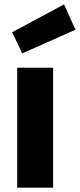

<svg xmlns="http://www.w3.org/2000/svg" viewBox="-20 -868 369 888"><path d="M59.6 0Q101.6 0 225.6 0Q225.6 -138.7 225.6 -554.7Q184.6 -554.7 59.6 -554.7Q59.6 -520.5 59.6 -416Q59.6 -311.5 59.6 0ZM36.1 -718.8Q47.9 -694.3 83 -621.1Q144.5 -648.4 329.1 -730.5Q315.4 -759.8 276.4 -847.7Q215.8 -815.4 36.1 -718.8Z"/></svg>

Font: Avakin
Style: Bold
Weight: 700
Designer: Herb Lubalin, Tom Carnase, Ed Benguiat, Adobe Type Staff
Version: Version 1.0